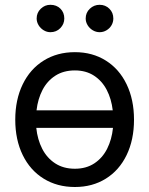

<svg xmlns="http://www.w3.org/2000/svg" viewBox="-20 -749 607 780"><path d="M42 -262.7Q42 -344.2 72.3 -406.5Q102.5 -468.8 157.5 -502.9Q212.4 -537.1 284.2 -537.1Q355.5 -537.1 409.9 -502.9Q464.4 -468.8 494.4 -406.5Q524.4 -344.2 524.4 -262.7Q524.4 -181.2 494.4 -119.1Q464.4 -57.1 409.9 -23.2Q355.5 10.7 284.2 10.7Q212.4 10.7 157.5 -23.2Q102.5 -57.1 72.3 -119.1Q42 -181.2 42 -262.7ZM439 -229.5H127.4Q132.3 -182.1 151.4 -144.8Q170.4 -107.4 204.1 -85.4Q237.8 -63.5 284.2 -63.5Q330.1 -63.5 363.3 -85.4Q396.5 -107.4 415.3 -144.8Q434.1 -182.1 439 -229.5ZM438 -300.8Q432.6 -347.2 413.6 -383.8Q394.5 -420.4 361.8 -441.7Q329.1 -462.9 284.2 -462.9Q238.3 -462.9 205.1 -441.7Q171.9 -420.4 152.8 -383.8Q133.8 -347.2 128.4 -300.8ZM128.9 -673.8Q128.9 -697.3 145.5 -713.4Q162.1 -729.5 184.6 -729.5Q209.5 -729.5 225.3 -713.9Q241.2 -698.2 241.2 -673.8Q241.2 -651.4 225.1 -634.8Q209 -618.2 184.6 -618.2Q170.4 -618.2 157.5 -626Q144.5 -633.8 136.7 -646.7Q128.9 -659.7 128.9 -673.8ZM328.1 -673.8Q328.1 -697.8 345 -713.6Q361.8 -729.5 384.8 -729.5Q408.2 -729.5 424.3 -713.6Q440.4 -697.8 440.4 -673.8Q440.4 -659.2 433.1 -646.5Q425.8 -633.8 412.8 -626Q399.9 -618.2 384.8 -618.2Q370.1 -618.2 356.9 -626Q343.8 -633.8 335.9 -646.7Q328.1 -659.7 328.1 -673.8Z"/></svg>

Font: Pretendard JP
Style: Regular
Weight: 400
Designer: Base glyphs from Inter by Rasmus Andersson; Hangeul glyphs from Noto Sans CJK(Source Han Sans) by Jang Soo-young and Kan
Foundry: Kil Hyung-jin
Version: Version 1.309